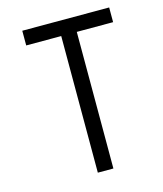

<svg xmlns="http://www.w3.org/2000/svg" viewBox="-106 -779 728 858"><g transform="rotate(-15 257.5 -350.0)"><path d="M312 0V-632H480V-700H78V-632H240V0Z"/></g></svg>

Font: Advent Pro
Style: Medium
Weight: 500
Designer: Andreas Kalpakidis
Foundry: Andreas Kalpakidis
Version: Version 2.002 2008